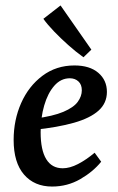

<svg xmlns="http://www.w3.org/2000/svg" viewBox="-20 -671 431 704"><path d="M253 -431Q309 -431 340.5 -404Q372 -377 372 -334Q372 -293 341.5 -265.5Q311 -238 251.5 -221Q192 -204 105 -195L107 -236Q175 -245 212.5 -261Q250 -277 265 -297.5Q280 -318 280 -340Q280 -361 267.5 -372.5Q255 -384 236 -384Q203 -384 179 -356.5Q155 -329 142 -284Q129 -239 129 -186Q129 -121 149.5 -87.5Q170 -54 210 -54Q236 -54 266 -69.5Q296 -85 327 -111L351 -78Q321 -41 274 -14Q227 13 171 13Q106 13 68 -31Q30 -75 30 -158Q30 -231 57.5 -293Q85 -355 135.5 -393Q186 -431 253 -431ZM315 -489 286 -461Q258 -481 230 -506Q202 -531 178 -556Q154 -581 139 -602L202 -651Z"/></svg>

Font: Rasa Medium
Style: Italic
Weight: 500
Italic angle: -7.10001°
Designer: Anna Giedrys (Yrsa+Rasa design), David Brezina (Yrsa art-direction, Rasa art-direction, design)
Foundry: Rosetta Type Foundry
Version: Version 2.004